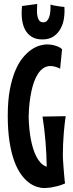

<svg xmlns="http://www.w3.org/2000/svg" viewBox="-20 -934 367 965"><path d="M310.1 -350.1Q307.6 -332.5 304.9 -310.1Q302.2 -287.6 300.3 -262Q298.3 -236.3 297.1 -208.3Q295.9 -180.2 295.9 -151.9Q295.9 -145.5 296.6 -133.5Q297.4 -121.6 298.3 -107.2Q299.3 -92.8 300.5 -77.4Q301.8 -62 303 -48.6Q304.2 -35.2 305.2 -25.4Q306.2 -15.6 307.1 -12.2Q288.1 -3.4 269.5 1.2Q251 5.9 236.3 8.3Q219.2 10.7 203.1 11.2Q185.5 11.2 165.3 4.9Q145 -1.5 124.5 -16.8Q104 -32.2 85 -58.8Q65.9 -85.4 51.3 -125.7Q36.6 -166 27.8 -222.2Q19 -278.3 19 -353Q19 -427.7 29.5 -483.4Q40 -539.1 56.9 -578.9Q73.7 -618.7 95 -644.3Q116.2 -669.9 138.2 -684.8Q160.2 -699.7 180.9 -705.3Q201.7 -710.9 216.8 -710.9Q231 -710.4 244.6 -708Q256.3 -705.6 269.3 -700.7Q282.2 -695.8 292 -687L282.2 -588.9Q268.6 -595.7 256.6 -598.9Q244.6 -602.1 233.9 -602.1Q213.4 -602.1 197.5 -591.1Q181.6 -580.1 170.2 -562Q158.7 -543.9 150.6 -521Q142.6 -498 137.7 -474.1Q125.5 -418 124 -346.2Q125.5 -284.2 135.3 -232.4Q139.6 -210.4 146.2 -188.5Q152.8 -166.5 162.4 -147.7Q171.9 -128.9 184.8 -115.2Q197.8 -101.6 214.8 -96.2Q213.9 -159.7 208.7 -222.2Q203.6 -284.7 193.8 -348.1ZM303.7 -898.9Q305.7 -871.1 301.5 -842.3Q297.4 -813.5 284.4 -789.8Q271.5 -766.1 249.3 -751Q227.1 -735.8 192.9 -735.8Q161.1 -735.8 139.9 -748.8Q118.7 -761.7 106.4 -784.4Q94.2 -807.1 90.6 -837.6Q86.9 -868.2 90.8 -903.8L167 -914.1Q166 -898.4 165.8 -882.1Q165.5 -865.7 168.2 -852.3Q170.9 -838.9 177.7 -830.3Q184.6 -821.8 197.8 -821.8Q208.5 -821.8 215.6 -828.6Q222.7 -835.4 227.1 -847.7Q231.4 -859.9 232.9 -876Q234.4 -892.1 233.9 -911.1Q244.1 -907.7 256.3 -905.5Q268.6 -903.3 279.3 -901.9Q292 -899.9 303.7 -898.9Z"/></svg>

Font: Mouse Memoirs
Style: Regular
Weight: 400
Version: Version 1.000